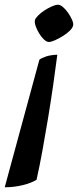

<svg xmlns="http://www.w3.org/2000/svg" viewBox="-77 -520 333 814"><path d="M-57 274 90 -267Q99 -274 118 -280.5Q137 -287 166 -288Q158 -225 148 -156Q138 -87 126.5 -17.5Q115 52 103 118Q91 184 78 242Q56 256 19 265Q-18 274 -57 274ZM130 -342Q121 -342 110 -352Q99 -362 89.5 -377.5Q80 -393 74.5 -408.5Q69 -424 71 -435Q73 -442 84 -453.5Q95 -465 111 -475.5Q127 -486 143 -493Q159 -500 169 -500Q178 -500 189.5 -490.5Q201 -481 211.5 -466Q222 -451 228.5 -436Q235 -421 233 -412Q231 -402 219 -390Q207 -378 190 -367.5Q173 -357 156.5 -349.5Q140 -342 130 -342Z"/></svg>

Font: Texturina Medium 12pt SemiBold
Style: Italic
Weight: 600
Italic angle: -11°
Version: Version 1.002